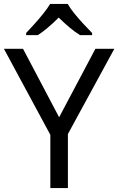

<svg xmlns="http://www.w3.org/2000/svg" viewBox="-20 -964 606 984"><path d="M283 -363 469 -714H566L328 -277V0H238V-273L0 -714H98ZM327 -944Q339 -922 361.5 -894.5Q384 -867 408.5 -840.5Q433 -814 452 -795V-784H390Q364 -800 336 -823.5Q308 -847 281 -874Q254 -847 227 -824Q200 -801 174 -784H114V-795Q133 -815 156.5 -841Q180 -867 202 -894.5Q224 -922 237 -944Z"/></svg>

Font: Noto Sans Limbu
Style: Regular
Weight: 400
Designer: Monotype Design Team
Foundry: Monotype Imaging Inc.
Version: Version 2.004; ttfautohint (v1.8.4.7-5d5b)